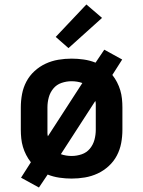

<svg xmlns="http://www.w3.org/2000/svg" viewBox="-20 -790 640 858"><path d="M154 48 74 4 118 -65Q106 -80 97 -97.5Q88 -115 82.5 -133.5Q77 -152 75 -171.5Q73 -191 73 -210V-310Q73 -340 78.5 -369.5Q84 -399 98 -425.5Q112 -452 134.5 -472.5Q157 -493 184 -505.5Q211 -518 240.5 -523Q270 -528 300 -528Q327 -528 354.5 -524Q382 -520 407 -510L446 -568L526 -524L482 -455Q494 -440 503 -422.5Q512 -405 517.5 -386.5Q523 -368 525 -348.5Q527 -329 527 -310V-210Q527 -180 521.5 -150.5Q516 -121 502 -94.5Q488 -68 465.5 -47.5Q443 -27 416 -14.5Q389 -2 359.5 3Q330 8 300 8Q273 8 245.5 4Q218 0 193 -10ZM194 -181 348 -419Q337 -423 324.5 -425Q312 -427 300 -427Q277 -427 255 -419.5Q233 -412 218.5 -394.5Q204 -377 198 -355Q192 -333 192 -310V-210Q192 -203 192 -195.5Q192 -188 194 -181ZM300 -93Q323 -93 345 -100.5Q367 -108 381.5 -125.5Q396 -143 402 -165Q408 -187 408 -210V-310Q408 -317 408 -324.5Q408 -332 406 -339L252 -101Q263 -97 275.5 -95Q288 -93 300 -93ZM286 -575 229 -625 366 -770 436 -710Z"/></svg>

Font: Iosevka Fixed Extended
Style: Bold
Weight: 700
Width: 7
Monospace: yes
Designer: Belleve Invis
Foundry: Belleve Invis
Version: Version 24.1.1; ttfautohint (v1.8.4)